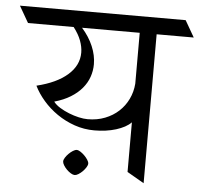

<svg xmlns="http://www.w3.org/2000/svg" viewBox="-90 -695 780 745"><g transform="rotate(5 299.5 -322.5)"><path d="M430.2 -231.4Q420.4 -221.2 405.5 -213.1Q390.6 -205.1 371.8 -199.2Q353 -193.4 331.5 -190.4Q310.1 -187.5 287.6 -187.5Q247.1 -187.5 210 -200.4Q172.9 -213.4 141.8 -234.9Q110.8 -256.3 86.9 -283.9Q63 -311.5 48.8 -340.8Q126 -359.4 168.5 -396.5Q210.9 -433.6 210.9 -483.4Q210.9 -505.4 201.9 -529.8Q192.9 -554.2 172.9 -580.1H-4.9L-42 -644.5H603.5L640.6 -580.1H496.1V0L430.2 -38.1ZM257.8 -228.5Q294.9 -228.5 325.4 -240.5Q356 -252.4 378.4 -273.2Q400.9 -293.9 414.3 -321.8Q427.7 -349.6 430.2 -381.8V-580.1H205.6Q233.9 -547.9 248.8 -512.7Q263.7 -477.5 263.7 -442.9Q263.7 -417.5 255.4 -393.6Q247.1 -369.6 229.7 -348.9Q212.4 -328.1 185.8 -311.8Q159.2 -295.4 123 -285.2Q132.3 -272.9 148.9 -262.7Q165.5 -252.4 184.6 -244.9Q203.6 -237.3 222.9 -232.9Q242.2 -228.5 257.8 -228.5ZM177.7 -57.1Q177.7 -63.5 182.9 -71.8Q188 -80.1 195.6 -87.6Q203.1 -95.2 211.7 -100.6Q220.2 -106 226.6 -106Q232.9 -106 241.2 -100.6Q249.5 -95.2 257.1 -87.6Q264.6 -80.1 270 -71.8Q275.4 -63.5 275.4 -57.1Q275.4 -50.8 270 -42.2Q264.6 -33.7 257.1 -26.1Q249.5 -18.6 241.2 -13.4Q232.9 -8.3 226.6 -8.3Q220.2 -8.3 211.7 -13.4Q203.1 -18.6 195.6 -26.1Q188 -33.7 182.9 -42.2Q177.7 -50.8 177.7 -57.1Z"/></g></svg>

Font: Kurinto Seri
Style: Regular
Weight: 400
Designer: Kurinto was developed by Clint Goss from a range of fonts that are compatible with the SIL Open Font License Version 1.1
Foundry: Clinton F. Goss
Version: Version 2.196; July 25, 2020